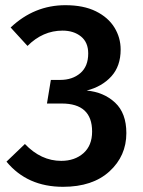

<svg xmlns="http://www.w3.org/2000/svg" viewBox="-20 -705 550 740"><path d="M223 15Q85 15 5 -82L76 -150Q138 -85 216 -85Q268 -85 301.5 -114.5Q335 -144 335 -198Q335 -306 218 -306H161L176 -397H212Q259 -397 289.5 -423Q320 -449 320 -499Q320 -542 292 -564.5Q264 -587 221 -587Q145 -587 86 -528L21 -599Q112 -685 232 -685Q302 -685 349.5 -661.5Q397 -638 421 -599Q445 -560 445 -514Q445 -450 409 -410.5Q373 -371 314 -356Q380 -350 423.5 -309.5Q467 -269 467 -192Q467 -104 402 -44.5Q337 15 223 15Z"/></svg>

Font: Trujillo Medium
Style: Regular
Weight: 500
Designer: Fira Sans original fonts by bBox Type GmbH, Carrois Corporate GbR, & Edenspiekermann AG / Changes by Cristiano Sobral
Foundry: Fira Sans original fonts by bBox Type GmbH, Carrois Corporate GbR, & Edenspiekermann AG / Changes by Cristiano Sobral
Version: Version 4.301;October 17, 2021;FontCreator 14.0.0.2814 64-bi